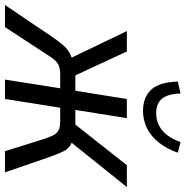

<svg xmlns="http://www.w3.org/2000/svg" viewBox="-37 -739 746 772"><g transform="rotate(90 336.0 -353.0)"><path d="M-30 0 91 -179Q113 -212 129 -231Q145 -250 164 -260.5Q183 -271 213 -275L189 -253L75 -490H157L253 -283H315L348 -490H425L392 -283H451L614 -490H702L512 -253L500 -275Q524 -270 536.5 -261.5Q549 -253 558.5 -235Q568 -217 581 -180L643 0H558L509 -156Q501 -181 493.5 -195Q486 -209 474 -215.5Q462 -222 437 -222H383L348 0H270L305 -222H248Q226 -222 212 -215.5Q198 -209 187 -194.5Q176 -180 161 -156L59 0ZM395 -555Q357 -555 330.5 -571.5Q304 -588 291.5 -619Q279 -650 278 -695L326 -706Q327 -657 346 -632.5Q365 -608 405 -608Q445 -608 474.5 -632.5Q504 -657 521 -706L564 -695Q548 -650 523.5 -619Q499 -588 466.5 -571.5Q434 -555 395 -555Z"/></g></svg>

Font: Nunito Sans 10pt Condensed
Style: Italic
Weight: 400
Width: 3
Italic angle: -9°
Designer: Vernon Adams
Foundry: Vernon Adams
Version: Version 3.101;gftools[0.9.27]